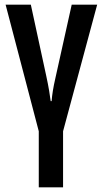

<svg xmlns="http://www.w3.org/2000/svg" viewBox="-20 -562 439 822"><path d="M250 240V0L396 -542H287L217 -227C208 -188 203 -156 201 -129H197C194 -152 189 -187 178 -237L112 -542H4L146 0V240Z"/></svg>

Font: Noto Sans Display Condensed Medium
Style: Regular
Weight: 500
Width: 3
Designer: Monotype Design Team
Foundry: Monotype Imaging Inc.
Version: Version 1.900